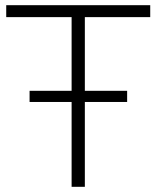

<svg xmlns="http://www.w3.org/2000/svg" viewBox="-20 -720 603 740"><path d="M256 0V-654H4V-700H559V-654H307V0ZM94 -327V-370H470V-327Z"/></svg>

Font: Montserrat Light Alt1
Style: Light
Weight: 500
Designer: Differentunic
Foundry: Julieta Ulanovsky
Version: 0.1